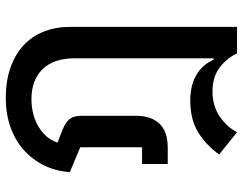

<svg xmlns="http://www.w3.org/2000/svg" viewBox="-108 -493 841 665"><g transform="rotate(-90 312.5 -160.5)"><path d="M110 178Q142 133 186.5 105.5Q231 78 297 78Q350 78 386 99.5Q422 121 438 159H443V-323Q443 -395 405.5 -433.5Q368 -472 302 -472Q247 -472 206 -447.5Q165 -423 151 -382L194 -365Q222 -354 233 -339.5Q244 -325 244 -297V-110Q244 -58 217 -29Q190 0 133 0H77V-89H135V-303L49 -339Q52 -388 72.5 -429Q93 -470 126.5 -499.5Q160 -529 205.5 -545Q251 -561 305 -561Q364 -561 410 -545Q456 -529 487.5 -500Q519 -471 535.5 -429.5Q552 -388 552 -337V240H460Q444 205 411.5 180Q379 155 328 155Q278 155 241.5 180Q205 205 187 240Z"/></g></svg>

Font: IBM-Poppins
Style: Poppins-Medium
Weight: 500
Designer: Mike Abbink, Paul van der Laan, Pieter van Rosmalen, Ben Mitchell, Mark Frömberg
Foundry: Bold Monday
Version: Version 1.1